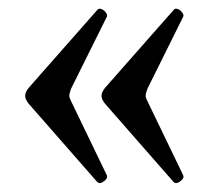

<svg xmlns="http://www.w3.org/2000/svg" viewBox="-20 -430 472 435"><path d="M200 -18 45 -195Q37 -205 37 -213Q37 -221 45 -231L200 -407Q205 -414 216 -406Q225 -397 222 -392L141 -229Q140 -225 138.5 -221Q137 -217 137 -214Q137 -209 140 -203L222 -33Q225 -26 215 -19Q206 -12 200 -18ZM373 -18 218 -195Q210 -205 210 -213Q210 -221 218 -231L373 -407Q378 -414 389 -406Q398 -397 395 -392L314 -229Q313 -225 311.5 -221Q310 -217 310 -214Q310 -209 313 -203L395 -33Q398 -26 388 -19Q379 -12 373 -18Z"/></svg>

Font: Junicode
Style: Bold
Weight: 700
Designer: Peter S. Baker
Version: Version 2.100; ttfautohint (v1.8.4)